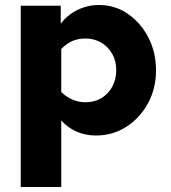

<svg xmlns="http://www.w3.org/2000/svg" viewBox="-20 -539 684 768"><path d="M63 209V-516H223V-444Q249 -479 289.5 -499Q330 -519 376 -519Q440 -519 491.5 -483.5Q543 -448 573.5 -389Q604 -330 604 -257Q604 -185 572 -126Q540 -67 485.5 -32Q431 3 364 3Q322 3 286.5 -12.5Q251 -28 225 -57V209ZM322 -130Q358 -130 385.5 -146.5Q413 -163 429 -192Q445 -221 445 -258Q445 -295 429 -323.5Q413 -352 385 -368.5Q357 -385 322 -385Q292 -385 268.5 -374.5Q245 -364 225 -343V-171Q244 -152 269 -141Q294 -130 322 -130Z"/></svg>

Font: Red Hat Text
Style: Bold
Weight: 700
Designer: Pentagram, MCKL
Foundry: MCKL
Version: Version 1.030